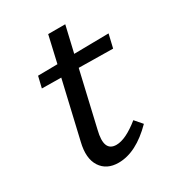

<svg xmlns="http://www.w3.org/2000/svg" viewBox="-134 -595 621 682"><g transform="rotate(-30 176.5 -253.5)"><path d="M200 -356 148 -132Q128 -52 180 -52Q218 -52 275 -98L301 -68Q227 7 155 7Q106 7 83 -28.5Q60 -64 75 -125L129 -357L50 -358L61 -404L141 -405L166 -514H236L211 -407L353 -409L340 -354Z"/></g></svg>

Font: EauTestInfant Medium
Style: Italic
Weight: 500
Italic angle: -12°
Designer: Christian Thalmann (Catharsis Fonts)
Version: Version 0.001;PS 000.001;hotconv 1.0.88;makeotf.lib2.5.64775